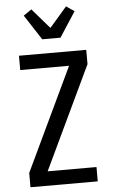

<svg xmlns="http://www.w3.org/2000/svg" viewBox="-64 -1028 627 1069"><g transform="rotate(-5 250.0 -493.0)"><path d="M62 0V-80L335 -655H62V-735H438V-655L165 -80H438V0ZM199 -815 108 -955 153 -986 250 -874 347 -986 392 -955 301 -815Z"/></g></svg>

Font: Iosevka SS18 Medium
Style: Regular
Weight: 500
Monospace: yes
Designer: Belleve Invis
Foundry: Belleve Invis
Version: Version 25.1.1; ttfautohint (v1.8.4)